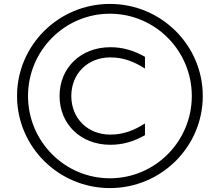

<svg xmlns="http://www.w3.org/2000/svg" viewBox="-20 -760 1122 980"><path d="M123 -270C123 -501.8 310.3 -690 541 -690C771.7 -690 959 -501.8 959 -270C959 -38.2 771.7 150 541 150C310.3 150 123 -38.2 123 -270ZM67 -270C67 -10.6 279.4 200 541 200C802.6 200 1015 -10.6 1015 -270C1015 -529.4 802.6 -740 541 -740C279.4 -740 67 -529.4 67 -270ZM344 -270C344 -384.3 427.6 -467 543 -467C609 -467 664 -446 720 -410V-470C663 -502 608 -519 543 -519C392.8 -519 284 -414.4 284 -270C284 -125.6 392.8 -21 543 -21C608 -21 663 -38 720 -70V-130C664 -94 609 -73 543 -73C427.6 -73 344 -155.7 344 -270Z"/></svg>

Font: Resamitz
Style: Regular
Weight: 500
Designer: gluk
Foundry: gluk
Version: Version 0.047